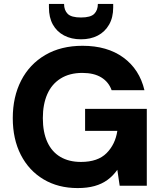

<svg xmlns="http://www.w3.org/2000/svg" viewBox="-20 -945 823 977"><path d="M375 12Q276 12 201.5 -32.5Q127 -77 86 -157Q45 -237 45 -344Q45 -452 87.5 -535Q130 -618 210 -665Q290 -712 400 -712Q526 -712 608 -652Q690 -592 715 -486H548Q533 -528 495.5 -551Q458 -574 399 -574Q334 -574 288.5 -545.5Q243 -517 220.5 -465.5Q198 -414 198 -344Q198 -272 221 -222Q244 -172 287.5 -146.5Q331 -121 392 -121Q478 -121 522.5 -166Q567 -211 577 -279H413V-391H727V0H589L577 -81Q556 -51 527.5 -30Q499 -9 461.5 1.5Q424 12 375 12ZM392 -745Q343 -745 306 -764.5Q269 -784 249 -820Q229 -856 229 -907V-925H306Q306 -893 324.5 -874.5Q343 -856 392 -856Q441 -856 459.5 -874.5Q478 -893 478 -925H556V-907Q556 -856 535 -819.5Q514 -783 477.5 -764Q441 -745 392 -745Z"/></svg>

Font: DM Sans 16pt Black
Style: Regular
Weight: 900
Version: Version 4.004;gftools[0.9.30]